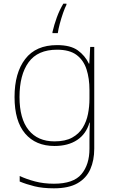

<svg xmlns="http://www.w3.org/2000/svg" viewBox="-20 -783 623 1043"><path d="M290 -538Q363 -538 402.5 -509.5Q442 -481 463 -437H465L470 -528H492V25Q492 88 470.5 136.5Q449 185 401 212.5Q353 240 273 240Q212 240 167.5 229Q123 218 87 203V173Q123 190 170 202.5Q217 215 273 215Q379 215 422.5 163Q466 111 466 25V-17Q466 -46 466.5 -67Q467 -88 468 -117H466Q448 -55 399 -22.5Q350 10 276 10Q174 10 116.5 -57.5Q59 -125 59 -256Q59 -387 117 -462.5Q175 -538 290 -538ZM290 -513Q185 -513 135.5 -445Q86 -377 86 -256Q86 -138 135.5 -76.5Q185 -15 276 -15Q335 -15 372 -35.5Q409 -56 429.5 -89.5Q450 -123 458 -164Q466 -205 466 -246V-294Q466 -357 450 -406.5Q434 -456 396 -484.5Q358 -513 290 -513ZM341 -757Q333 -742 323 -713.5Q313 -685 305 -655Q297 -625 294 -603H265V-609Q274 -648 288.5 -688Q303 -728 324 -763H341Z"/></svg>

Font: Noto Sans Syriac Western Thin
Style: Regular
Weight: 100
Designer: Patrick Giasson and the Monotype Design Team
Foundry: Monotype Imaging Inc.
Version: Version 3.000; ttfautohint (v1.8.4.7-5d5b)